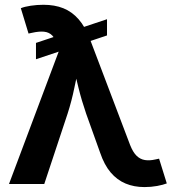

<svg xmlns="http://www.w3.org/2000/svg" viewBox="-20 -759 716 792"><path d="M128.4 -514.6V-582L421.4 -679.7V-612.8ZM17.1 0 223.1 -548.8 217.3 -568.8Q209 -598.6 195.8 -612.3Q182.6 -626 162.1 -628.2Q141.6 -630.4 111.3 -623.5L97.7 -620.6L65.9 -725.1Q80.6 -731.4 106.7 -735.4Q132.8 -739.3 159.2 -739.3Q205.6 -739.3 241.5 -724.9Q277.3 -710.4 304.4 -679.4Q331.5 -648.4 350.6 -598.6L516.6 -161.1Q528.3 -131.3 543.2 -116.7Q558.1 -102.1 577.4 -98.9Q596.7 -95.7 620.1 -101.1L636.2 -104.5L668 -2.4Q653.3 3.4 628.2 8.1Q603 12.7 576.2 12.7Q532.7 12.7 497.8 -2Q462.9 -16.6 436.5 -47.6Q410.2 -78.6 393.1 -128.9L335.4 -290Q316.9 -343.8 304 -396Q291 -448.2 277.3 -505.9H311Q297.4 -449.2 286.6 -396.2Q275.9 -343.3 258.8 -290L162.6 0Z"/></svg>

Font: Inter
Style: 650
Weight: 650
Designer: Rasmus Andersson
Foundry: rsms
Version: Version 4.001;git-66647c0bb